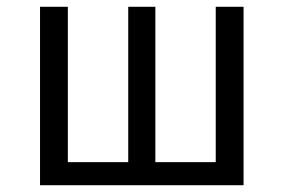

<svg xmlns="http://www.w3.org/2000/svg" viewBox="-20 -546 836 566"><path d="M698 0H98V-526H180V-68H358V-526H438V-68H616V-526H698Z"/></svg>

Font: FiraSans
Style: Regular
Weight: 350
Designer: Carrois Corporate & Edenspiekermann AG
Foundry: Carrois Corporate GbR & Edenspiekermann AG
Version: Version 3.106;PS 003.106;hotconv 1.0.70;makeotf.lib2.5.58329